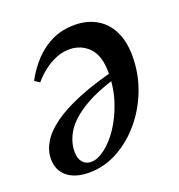

<svg xmlns="http://www.w3.org/2000/svg" viewBox="-97 -558 610 654"><g transform="rotate(-20 208.0 -231.0)"><path d="M119 14Q68 14 39.5 -9.5Q11 -33 11 -74Q11 -104 28 -133Q45 -162 82.5 -189.5Q120 -217 181.5 -242Q243 -267 333 -289L335 -265Q243 -240 190.5 -208Q138 -176 116.5 -141Q95 -106 95 -70Q95 -45 106.5 -31.5Q118 -18 138 -18Q160 -18 187.5 -38.5Q215 -59 239.5 -95.5Q264 -132 280 -180.5Q296 -229 296 -285Q296 -346 267.5 -375Q239 -404 197 -404Q171 -404 146.5 -393.5Q122 -383 101.5 -366.5Q81 -350 66 -332L48 -344Q69 -383 97 -412.5Q125 -442 161 -459Q197 -476 243 -476Q286 -476 320 -457Q354 -438 373 -400.5Q392 -363 392 -309Q392 -246 370 -188Q348 -130 309.5 -84.5Q271 -39 222 -12.5Q173 14 119 14Z"/></g></svg>

Font: Source Serif 4 48pt SemiBold
Style: Italic
Weight: 600
Italic angle: -12°
Designer: Frank Grießhammer
Foundry: Adobe Systems Incorporated
Version: Version 4.004;hotconv 1.0.116;makeotfexe 2.5.65601